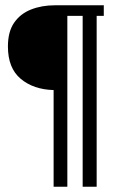

<svg xmlns="http://www.w3.org/2000/svg" viewBox="-20 -600 428 727"><path d="M373 -580V-540H346V107H293V-540H235V107H183V-259Q107 -261 58.5 -301.5Q10 -342 10 -424Q10 -480 33.5 -514Q57 -548 97.5 -564Q138 -580 188 -580Z"/></svg>

Font: Lisu Bosa Medium
Style: Regular
Weight: 500
Designer: David Morse, Annie Olsen, Victor Gaultney, Frank Grießhammer (Latin)
Foundry: SIL International
Version: Version 2.000